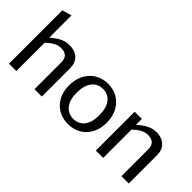

<svg xmlns="http://www.w3.org/2000/svg" viewBox="-39 -1299 1852 1852"><g transform="rotate(45 886.5 -373.0)"><path d="M73 0H173V-387C230 -438 268 -463 324 -463C391 -463 421 -427 421 -367V0H521V-386C521 -480 465 -540 361 -540C292 -540 242 -513 170 -453V-756L73 -728Z M886 10C1039 10 1143 -103 1143 -263C1143 -425 1040 -540 887 -540C737 -540 630 -427 630 -262C630 -102 733 10 886 10ZM888 -62C790 -62 732 -138 732 -265C732 -392 790 -470 887 -470C984 -470 1041 -393 1041 -265C1041 -137 985 -62 888 -62Z M1258 0H1358V-387C1415 -438 1454 -463 1510 -463C1576 -463 1607 -427 1607 -367V0H1707V-387C1707 -479 1648 -540 1546 -540C1474 -540 1422 -506 1356 -450V-530H1258Z"/></g></svg>

Font: Bisquit Text
Style: Regular
Weight: 400
Version: Version 1.004;Glyphs 3.2.3 (3260)